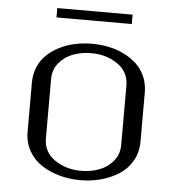

<svg xmlns="http://www.w3.org/2000/svg" viewBox="-53 -786 773 847"><g transform="rotate(5 333.5 -363.0)"><path d="M500 -737.3V-695.8H166.5V-737.3ZM166.5 -160.6Q166.5 -100.1 216.3 -65.7Q266.1 -31.2 333.5 -31.2Q377 -31.2 413.8 -45.2Q450.7 -59.1 475.3 -89.1Q500 -119.1 500 -160.6V-422.9Q500 -483.4 450.4 -517.8Q400.9 -552.2 333.5 -552.2Q290 -552.2 252.9 -538.3Q215.8 -524.4 191.2 -494.4Q166.5 -464.4 166.5 -422.9ZM83.5 -183.1V-399.9Q83.5 -438 97.4 -470.2Q111.3 -502.4 135.5 -524.9Q159.7 -547.4 191.7 -563.2Q223.6 -579.1 259.5 -586.4Q295.4 -593.8 333.5 -593.8Q371.6 -593.8 407.5 -586.4Q443.4 -579.1 475.3 -563.2Q507.3 -547.4 531.5 -524.9Q555.7 -502.4 569.6 -470.2Q583.5 -438 583.5 -399.9V-183.1Q583.5 -135.7 562.3 -97.9Q541 -60.1 505.1 -36.9Q469.2 -13.7 425.3 -1.7Q381.3 10.3 333.5 10.3Q285.6 10.3 241.7 -1.7Q197.8 -13.7 161.9 -36.9Q126 -60.1 104.7 -97.9Q83.5 -135.7 83.5 -183.1Z"/></g></svg>

Font: Resagnicto
Style: Regular
Weight: 500
Version: Version 0.9991